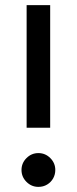

<svg xmlns="http://www.w3.org/2000/svg" viewBox="-20 -720 300 750"><path d="M84 -221V-700H176V-221ZM130 10Q103 10 83.5 -9.5Q64 -29 64 -56Q64 -83 83.5 -102.5Q103 -122 130 -122Q157 -122 176.5 -102.5Q196 -83 196 -56Q196 -38 187.5 -23Q179 -8 164 1Q149 10 130 10Z"/></svg>

Font: MuseoModerno Thin
Style: Regular
Weight: 400
Version: Version 1.003